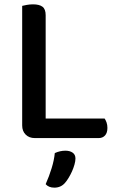

<svg xmlns="http://www.w3.org/2000/svg" viewBox="-20 -634 544 883"><path d="M140 1Q114 1 98 -15Q82 -31 82 -57V-607Q90 -609 103.5 -611.5Q117 -614 132 -614Q161 -614 175.5 -603Q190 -592 190 -564V-89H461Q466 -82 470 -71Q474 -60 474 -46Q474 -23 463 -11Q452 1 434 1ZM279 207Q260 229 230 229Q204 229 190 213Q206 177 217.5 139.5Q229 102 232 70Q256 59 281 59Q301 59 314 68Q327 77 327 95Q327 107 322.5 123Q318 139 311 154.5Q304 170 295.5 184Q287 198 279 207Z"/></svg>

Font: Baloo 2 Medium
Style: Regular
Weight: 500
Designer: Sarang Kulkarni and Ek Type
Foundry: Ek Type
Version: Version 1.640;hotconv 1.0.111;makeotfexe 2.5.65597; ttfautoh